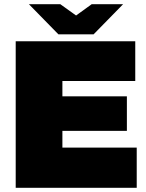

<svg xmlns="http://www.w3.org/2000/svg" viewBox="-20 -897 698 917"><path d="M55 0V-700H626V-510H278V-437H586V-272H278V-192H633V0ZM259 -733 313 -801 418 -877H568L427 -733ZM259 -733 118 -877H268L374 -801L427 -733Z"/></svg>

Font: REM Black
Style: Regular
Weight: 900
Designer: Octavio Pardo
Foundry: Ashler Design
Version: Version 1.005;gftools[0.9.28]